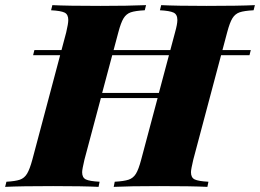

<svg xmlns="http://www.w3.org/2000/svg" viewBox="-67 -728 1013 748"><path d="M926 -708 921 -688Q884 -686 866.5 -680Q849 -674 838.5 -657Q828 -640 818 -602L686 -106Q677 -68 677 -57Q677 -36 691.5 -29Q706 -22 745 -20L741 0Q681 -3 553 -3Q438 -3 376 0L380 -20Q416 -22 434 -28Q452 -34 462.5 -51Q473 -68 483 -106L547 -346H326L262 -106Q253 -68 253 -57Q253 -36 267.5 -29Q282 -22 321 -20L317 0Q256 -3 140 -3Q14 -3 -47 0L-42 -20Q-7 -22 10.5 -28Q28 -34 38.5 -51.5Q49 -69 59 -106L191 -602Q199 -636 199 -650Q199 -672 184.5 -679Q170 -686 132 -688L137 -708Q195 -705 324 -705Q431 -705 502 -708L497 -688Q460 -686 442.5 -680Q425 -674 414.5 -657Q404 -640 394 -602L331 -366H552L615 -602Q624 -634 624 -650Q624 -672 609 -679Q594 -686 556 -688L561 -708Q621 -705 737 -705Q864 -705 926 -708ZM905 -513H62L67 -533H910Z"/></svg>

Font: Playfair Display SC Black
Style: Italic
Weight: 900
Italic angle: -14°
Designer: Claus Eggers Sørensen
Foundry: Claus Eggers Sørensen
Version: Version 1.200; ttfautohint (v1.6)